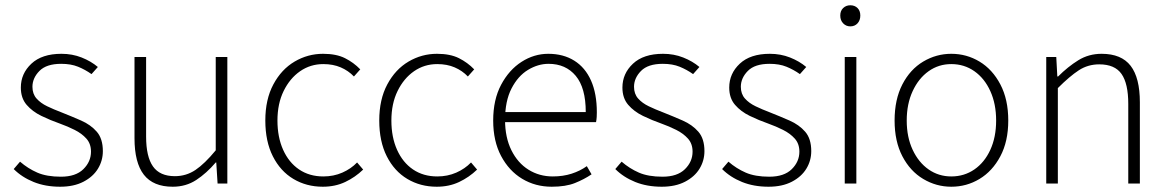

<svg xmlns="http://www.w3.org/2000/svg" viewBox="-20 -696 4427 728"><path d="M208 12Q152 12 107.5 -6Q63 -24 32 -55L56 -83Q86 -57 121.5 -41.5Q157 -26 211 -26Q267 -26 296 -54.5Q325 -83 325 -121Q325 -151 307.5 -170.5Q290 -190 263 -203.5Q236 -217 208 -227Q171 -240 137 -256.5Q103 -273 81 -298.5Q59 -324 59 -364Q59 -417 99 -454.5Q139 -492 213 -492Q254 -492 289.5 -478Q325 -464 351 -442L327 -415Q303 -432 276 -443Q249 -454 212 -454Q156 -454 129.5 -427Q103 -400 103 -367Q103 -340 118.5 -322.5Q134 -305 159 -293Q184 -281 213 -270Q251 -255 287.5 -239Q324 -223 347 -196.5Q370 -170 370 -123Q370 -87 351.5 -56.5Q333 -26 296.5 -7Q260 12 208 12Z M635 12Q561 12 525.5 -33.5Q490 -79 490 -172V-480H534V-178Q534 -102 560 -65Q586 -28 643 -28Q686 -28 721 -51.5Q756 -75 798 -126V-480H842V0H805L800 -80H798Q763 -39 724 -13.5Q685 12 635 12Z M1204 12Q1142 12 1092.5 -17.5Q1043 -47 1014.5 -103.5Q986 -160 986 -239Q986 -319 1016.5 -376Q1047 -433 1097 -462.5Q1147 -492 1205 -492Q1255 -492 1288 -475.5Q1321 -459 1346 -433L1322 -406Q1301 -428 1272 -440.5Q1243 -453 1206 -453Q1157 -453 1118 -426Q1079 -399 1055.5 -351Q1032 -303 1032 -239Q1032 -176 1053.5 -128Q1075 -80 1114 -53.5Q1153 -27 1206 -27Q1245 -27 1278 -41.5Q1311 -56 1334 -80L1357 -53Q1327 -24 1289 -6Q1251 12 1204 12Z M1636 12Q1574 12 1524.5 -17.5Q1475 -47 1446.5 -103.5Q1418 -160 1418 -239Q1418 -319 1448.5 -376Q1479 -433 1529 -462.5Q1579 -492 1637 -492Q1687 -492 1720 -475.5Q1753 -459 1778 -433L1754 -406Q1733 -428 1704 -440.5Q1675 -453 1638 -453Q1589 -453 1550 -426Q1511 -399 1487.5 -351Q1464 -303 1464 -239Q1464 -176 1485.5 -128Q1507 -80 1546 -53.5Q1585 -27 1638 -27Q1677 -27 1710 -41.5Q1743 -56 1766 -80L1789 -53Q1759 -24 1721 -6Q1683 12 1636 12Z M2072 12Q2010 12 1960 -18Q1910 -48 1880 -104.5Q1850 -161 1850 -239Q1850 -318 1880 -374.5Q1910 -431 1957.5 -461.5Q2005 -492 2059 -492Q2116 -492 2157.5 -466Q2199 -440 2221 -390.5Q2243 -341 2243 -270Q2243 -262 2242.5 -252.5Q2242 -243 2240 -233H1877V-271H2201Q2201 -363 2163 -408.5Q2125 -454 2060 -454Q2020 -454 1982 -431Q1944 -408 1919.5 -360.5Q1895 -313 1895 -241Q1895 -175 1919 -126.5Q1943 -78 1984 -52.5Q2025 -27 2076 -27Q2115 -27 2147.5 -37.5Q2180 -48 2205 -66L2223 -35Q2195 -16 2160 -2Q2125 12 2072 12Z M2489 12Q2433 12 2388.5 -6Q2344 -24 2313 -55L2337 -83Q2367 -57 2402.5 -41.5Q2438 -26 2492 -26Q2548 -26 2577 -54.5Q2606 -83 2606 -121Q2606 -151 2588.5 -170.5Q2571 -190 2544 -203.5Q2517 -217 2489 -227Q2452 -240 2418 -256.5Q2384 -273 2362 -298.5Q2340 -324 2340 -364Q2340 -417 2380 -454.5Q2420 -492 2494 -492Q2535 -492 2570.5 -478Q2606 -464 2632 -442L2608 -415Q2584 -432 2557 -443Q2530 -454 2493 -454Q2437 -454 2410.5 -427Q2384 -400 2384 -367Q2384 -340 2399.5 -322.5Q2415 -305 2440 -293Q2465 -281 2494 -270Q2532 -255 2568.5 -239Q2605 -223 2628 -196.5Q2651 -170 2651 -123Q2651 -87 2632.5 -56.5Q2614 -26 2577.5 -7Q2541 12 2489 12Z M2894 12Q2838 12 2793.5 -6Q2749 -24 2718 -55L2742 -83Q2772 -57 2807.5 -41.5Q2843 -26 2897 -26Q2953 -26 2982 -54.5Q3011 -83 3011 -121Q3011 -151 2993.5 -170.5Q2976 -190 2949 -203.5Q2922 -217 2894 -227Q2857 -240 2823 -256.5Q2789 -273 2767 -298.5Q2745 -324 2745 -364Q2745 -417 2785 -454.5Q2825 -492 2899 -492Q2940 -492 2975.5 -478Q3011 -464 3037 -442L3013 -415Q2989 -432 2962 -443Q2935 -454 2898 -454Q2842 -454 2815.5 -427Q2789 -400 2789 -367Q2789 -340 2804.5 -322.5Q2820 -305 2845 -293Q2870 -281 2899 -270Q2937 -255 2973.5 -239Q3010 -223 3033 -196.5Q3056 -170 3056 -123Q3056 -87 3037.5 -56.5Q3019 -26 2982.5 -7Q2946 12 2894 12Z M3183 0V-480H3227V0ZM3204 -596Q3188 -596 3177 -607.5Q3166 -619 3166 -637Q3166 -655 3177 -665.5Q3188 -676 3204 -676Q3221 -676 3231.5 -665.5Q3242 -655 3242 -637Q3242 -619 3231.5 -607.5Q3221 -596 3204 -596Z M3587 12Q3530 12 3480.5 -17.5Q3431 -47 3401.5 -103.5Q3372 -160 3372 -239Q3372 -319 3401.5 -376Q3431 -433 3480.5 -462.5Q3530 -492 3587 -492Q3645 -492 3694 -462.5Q3743 -433 3773 -376Q3803 -319 3803 -239Q3803 -160 3773 -103.5Q3743 -47 3694 -17.5Q3645 12 3587 12ZM3587 -27Q3636 -27 3674.5 -53.5Q3713 -80 3735 -128Q3757 -176 3757 -239Q3757 -302 3735 -350.5Q3713 -399 3674.5 -426Q3636 -453 3587 -453Q3539 -453 3501 -426Q3463 -399 3440.5 -350.5Q3418 -302 3418 -239Q3418 -176 3440.5 -128Q3463 -80 3501 -53.5Q3539 -27 3587 -27Z M3947 0V-480H3985L3989 -406H3992Q4029 -443 4068.5 -467.5Q4108 -492 4157 -492Q4232 -492 4267 -446.5Q4302 -401 4302 -308V0H4258V-302Q4258 -379 4232.5 -415.5Q4207 -452 4148 -452Q4105 -452 4070.5 -429.5Q4036 -407 3991 -362V0Z"/></svg>

Font: Source Sans 3 ExtraLight Light
Style: Regular
Weight: 300
Version: Version 3.052;hotconv 1.1.0;makeotfexe 2.6.0